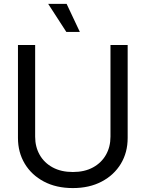

<svg xmlns="http://www.w3.org/2000/svg" viewBox="-20 -960 752 992"><path d="M356.4 11.7Q270.5 11.7 206.8 -22Q143.1 -55.7 107.9 -114.3Q72.8 -172.9 72.8 -247.1V-727.5H161.6V-253.9Q161.6 -201.2 185.1 -159.9Q208.5 -118.7 252.2 -95Q295.9 -71.3 356.4 -71.3Q417 -71.3 460.4 -95Q503.9 -118.7 527.3 -159.9Q550.8 -201.2 550.8 -253.9V-727.5H639.6V-247.1Q639.6 -172.4 604.5 -114Q569.3 -55.7 505.6 -22Q441.9 11.7 356.4 11.7ZM322.8 -794.9 229 -939.9H324.2L392.6 -794.9Z"/></svg>

Font: Inter 28pt
Style: Regular
Weight: 400
Designer: Rasmus Andersson
Foundry: rsms
Version: Version 4.001;git-66647c0bb